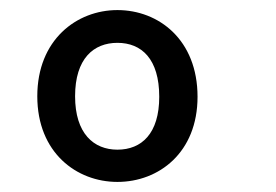

<svg xmlns="http://www.w3.org/2000/svg" viewBox="-20 -777 547 381"><path d="M213 -416C295 -416 372 -474 372 -585C372 -698 295 -757 213 -757C132 -757 54 -698 54 -586C54 -474 132 -416 213 -416ZM213 -480C166 -480 129 -512 129 -586C129 -661 166 -692 213 -692C261 -692 296 -660 296 -585C296 -512 261 -480 213 -480Z"/></svg>

Font: Glow Sans SC Condensed Medium
Style: Regular
Weight: 600
Width: 3
Designer: Ryoko NISHIZUKA (kana, bopomofo & ideographs); Paul D. Hunt (Latin, Greek & Cyrillic); Sandoll Communications, Soo-young
Version: Version 0.93